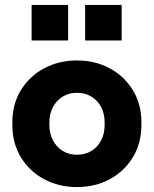

<svg xmlns="http://www.w3.org/2000/svg" viewBox="-20 -748 623 778"><path d="M292 10Q218 10 158.5 -22Q99 -54 64.5 -111Q30 -168 30 -242V-252Q30 -326 64.5 -382.5Q99 -439 158.5 -471Q218 -503 292 -503Q366 -503 425 -471Q484 -439 518.5 -382.5Q553 -326 553 -252V-242Q553 -168 518.5 -111Q484 -54 425 -22Q366 10 292 10ZM292 -121Q325 -121 350.5 -136.5Q376 -152 390 -179.5Q404 -207 404 -242V-252Q404 -287 390 -314Q376 -341 350.5 -356.5Q325 -372 292 -372Q259 -372 234 -356.5Q209 -341 194.5 -314Q180 -287 180 -252V-242Q180 -207 194.5 -179.5Q209 -152 234 -136.5Q259 -121 292 -121ZM325 -584V-728H473V-584ZM108 -584V-728H256V-584Z"/></svg>

Font: SUSE ExtraBold
Style: Regular
Weight: 800
Designer: Rene Bieder
Foundry: SUSE
Version: Version 1.000